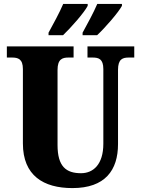

<svg xmlns="http://www.w3.org/2000/svg" viewBox="-20 -951 720 981"><path d="M402 -784V-771H476C516 -808 584 -886 603 -921V-931H477C458 -886 426 -828 402 -784ZM228 -784V-771H302C341 -808 410 -886 428 -921V-931H303C284 -886 252 -828 228 -784ZM350 10C517 10 583 -81 583 -215V-594C583 -650 607 -657 639 -657H666V-714H427V-657H453C484 -657 508 -650 508 -598V-217C508 -110 456 -66 394 -66C318 -66 274 -100 274 -210V-594C274 -650 300 -657 330 -657H356V-714H15V-657H41C72 -657 97 -650 97 -598V-218C97 -54 202 10 350 10Z"/></svg>

Font: Noto Serif Devanagari Condensed Black
Style: Regular
Weight: 900
Width: 3
Designer: Universal Thirst, Indian Type Foundry and the Monotype Design Team
Foundry: Monotype Imaging Inc.
Version: Version 2.004